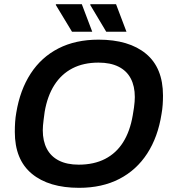

<svg xmlns="http://www.w3.org/2000/svg" viewBox="-20 -888 822 920"><path d="M359 12Q214 12 132.5 -55.5Q51 -123 51 -256Q51 -280 52.5 -303Q54 -326 58 -348Q76 -457 127 -535.5Q178 -614 260 -656Q342 -698 452 -698Q598 -698 679.5 -630.5Q761 -563 761 -430Q761 -408 759.5 -386Q758 -364 754 -342Q737 -232 685.5 -152.5Q634 -73 551.5 -30.5Q469 12 359 12ZM357 -99Q430 -99 483.5 -126.5Q537 -154 570 -206.5Q603 -259 616 -335Q620 -357 622 -372.5Q624 -388 625 -400Q626 -412 626 -423Q626 -475 606.5 -512Q587 -549 548 -568.5Q509 -588 452 -588Q380 -588 327 -560.5Q274 -533 240.5 -480.5Q207 -428 194 -352Q191 -330 189 -314Q187 -298 186 -286.5Q185 -275 185 -264Q185 -212 204.5 -175Q224 -138 262.5 -118.5Q301 -99 357 -99ZM325 -736 247 -865 249 -868H372L422 -736ZM489 -736 412 -865 414 -868H536L586 -736Z"/></svg>

Font: Archivo Variable SemiBold
Style: Italic
Weight: 600
Italic angle: -10°
Designer: Hector Gatti
Foundry: Omnibus-Type
Version: Version 2.001